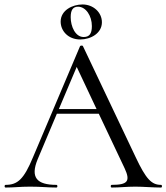

<svg xmlns="http://www.w3.org/2000/svg" viewBox="-24 -841 746 861"><path d="M336 -664C383 -664 433 -692 433 -741C433 -786 394 -821 346 -821C301 -821 248 -795 248 -744C248 -703 281 -664 336 -664ZM326 -811C361 -811 388 -770 388 -724C388 -690 377 -675 351 -675C314 -675 293 -722 293 -764C293 -796 303 -811 326 -811ZM698 -12C656 -12 631 -37 584 -137L348 -634C347 -638 336 -637 335 -634L124 -136C83 -37 55 -12 1 -12C-5 -12 -5 0 1 0C42 0 63 -4 111 -4C163 -4 189 0 229 0C235 0 235 -12 229 -12C141 -12 111 -45 145 -127L231 -331H419L535 -86C562 -28 548 -12 477 -12C471 -12 471 0 477 0C514 0 541 -4 583 -4C619 -4 661 0 698 0C704 0 704 -12 698 -12ZM240 -352 320 -541 409 -352Z"/></svg>

Font: Cormorant SC
Style: Regular
Weight: 400
Designer: Christian Thalmann (Catharsis Fonts)
Version: Version 1.000;PS 001.000;hotconv 1.0.70;makeotf.lib2.5.58329